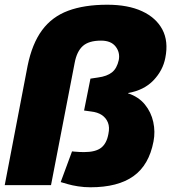

<svg xmlns="http://www.w3.org/2000/svg" viewBox="-23 -784 725 813"><path d="M234 -13 282 -143 292 -142Q301 -141 313 -140.5Q325 -140 333 -140Q382 -140 405.5 -158.5Q429 -177 436 -217Q442 -245 434 -265Q426 -285 408 -297Q390 -309 362 -312L333 -316L360 -451L393 -456Q430 -461 451 -477.5Q472 -494 480 -530Q486 -562 466.5 -587Q447 -612 405 -612Q353 -612 327.5 -589Q302 -566 293 -517L193 0H-3L94 -506Q113 -599 155 -656Q197 -713 265.5 -738.5Q334 -764 431 -764Q519 -764 578.5 -736.5Q638 -709 664.5 -659Q691 -609 677 -539Q667 -486 627 -444Q587 -402 519 -390V-389Q564 -374 590.5 -341.5Q617 -309 626 -267.5Q635 -226 627 -185Q608 -85 542 -38Q476 9 360 9Q333 9 307.5 5Q282 1 265 -4Z"/></svg>

Font: REM ExtraBold
Style: Italic
Weight: 800
Italic angle: -11°
Designer: Octavio Pardo
Foundry: Ashler Design
Version: Version 1.005;gftools[0.9.28]